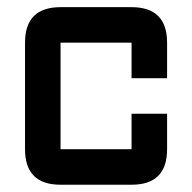

<svg xmlns="http://www.w3.org/2000/svg" viewBox="-20 -508 528 528"><path d="M341.8 0H146.5Q48.8 0 48.8 -97.7V-390.6Q48.8 -488.3 146.5 -488.3H341.8Q439.5 -488.3 439.5 -390.6V-293H341.8V-390.6H146.5V-97.7H341.8V-195.3H439.5V-97.7Q439.5 0 341.8 0Z"/></svg>

Font: BabelStone Runic Berhtwald
Style: Regular
Weight: 400
Designer: Andrew West
Foundry: BabelStone
Version: Version 7.004;November 9, 2023